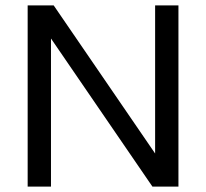

<svg xmlns="http://www.w3.org/2000/svg" viewBox="-20 -688 760 708"><path d="M542 0 168 -546V0H82V-668H178L552 -122V-668H638V0Z"/></svg>

Font: Celebes
Style: Regular
Weight: 400
Designer: Anugrah Pasau
Foundry: Lafontype
Version: Version 1.000; ttfautohint (v1.8.4)